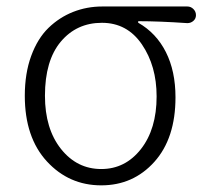

<svg xmlns="http://www.w3.org/2000/svg" viewBox="-20 -553 631 586"><path d="M289.1 12.7Q190.4 12.7 123 -60.5Q55.7 -133.8 55.7 -260.7Q55.7 -329.1 75.2 -382.3Q94.7 -435.5 127.9 -467.8Q161.1 -500 203.1 -516.6Q245.1 -533.2 292 -533.2H551.8Q562.5 -533.2 570.3 -525.4Q578.1 -517.6 578.1 -506.8Q578.1 -496.1 570.3 -489.3Q562.5 -482.4 551.8 -482.4Q465.8 -488.3 403.3 -488.3Q401.4 -488.3 401.4 -486.3Q401.4 -484.4 402.3 -483.4Q457 -452.1 486.3 -394Q515.6 -335.9 515.6 -255.9Q515.6 -130.9 451.2 -59.1Q386.7 12.7 289.1 12.7ZM289.1 -37.1Q362.3 -37.1 410.2 -98.1Q458 -159.2 458 -258.8Q458 -351.6 413.1 -417.5Q368.2 -483.4 291 -483.4Q213.9 -483.4 165.5 -425.8Q117.2 -368.2 117.2 -260.7Q117.2 -160.2 166 -98.6Q214.8 -37.1 289.1 -37.1Z"/></svg>

Font: Gen Jyuu Gothic P Light
Style: Regular
Weight: 200
Designer: [Source Han Sans]
Ryoko NISHIZUKA  (kana & ideographs); Paul D. Hunt (Latin, Greek & Cyrillic); Wenlong ZHANG  (bopomofo
Version: Version 1.002.20150607